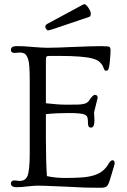

<svg xmlns="http://www.w3.org/2000/svg" viewBox="-20 -881 603 911"><path d="M242.7 -746.6Q213.4 -736.8 208.5 -736.8Q203.6 -736.8 199.2 -743.2Q194.8 -749.5 194.8 -754.4Q194.8 -762.2 205.1 -768.1L370.6 -857.4Q377 -861.3 380.4 -861.3Q383.8 -861.3 388.7 -856.9Q393.6 -852.5 398.4 -845.7Q410.6 -827.6 410.6 -817.6Q410.6 -807.6 408.7 -804.9Q406.7 -802.2 401.4 -800.3ZM58.6 7.3Q31.7 7.3 31.7 -10.7Q31.7 -24.9 49.3 -24.9L73.2 -22.5Q100.6 -22.5 110.4 -45.9Q121.1 -72.8 121.1 -153.3V-499.5Q121.1 -579.6 113.5 -600.3Q106 -621.1 96.7 -626.5Q87.4 -631.8 73.2 -631.8L49.3 -629.9Q31.7 -629.9 31.7 -644Q31.7 -662.1 57.9 -662.1Q84 -662.1 100.8 -660.9Q117.7 -659.7 134.8 -658.2Q180.2 -654.3 206.3 -654.3Q232.4 -654.3 261.7 -655.5Q291 -656.7 327.1 -658.2Q422.4 -662.1 459.2 -662.1Q496.1 -662.1 500.2 -657.7Q504.4 -653.3 504.4 -645.8Q504.4 -638.2 504.2 -631.3Q503.9 -624.5 503.4 -616.2Q502.9 -605 500.5 -582.8Q498 -560.5 494.6 -553Q491.2 -545.4 484.9 -545.4Q478.5 -545.4 476.1 -548.6Q473.6 -551.8 469.5 -563.2Q465.3 -574.7 454.8 -585.2Q444.3 -595.7 421.9 -602.5Q377.9 -615.7 259.3 -615.7H215.8Q204.1 -615.7 200.9 -612.3Q197.8 -608.9 197.8 -596.7V-391.1Q255.9 -384.3 294.2 -384.3Q332.5 -384.3 348.9 -384.8Q365.2 -385.3 376 -387.7Q395 -391.1 403.3 -404.8Q419.9 -430.7 430.2 -430.7Q443.4 -430.7 443.4 -417L426.3 -347.7L428.2 -310.5Q428.2 -275.4 411.6 -275.4Q397.5 -275.4 397.5 -294.2Q397.5 -313 395.3 -322.3Q393.1 -331.5 382.8 -336.9Q367.2 -344.7 306.6 -344.7Q246.1 -344.7 197.8 -339.4V-223.6Q197.8 -115.7 202.6 -45.4Q242.2 -36.6 288.6 -36.6Q335 -36.6 367.9 -39.1Q400.9 -41.5 424.8 -48.8Q472.2 -63 494.6 -103Q504.4 -120.6 514.2 -120.6Q523.9 -120.6 523.9 -106.4Q523.9 -100.6 520.5 -91.3Q516.6 -78.6 509.3 -53.5Q502 -28.3 498 -17.1Q494.1 -5.9 489.3 0Q481.9 9.8 460.4 9.8Q439 9.8 418.9 9.5Q398.9 9.3 377 8.8Q351.6 7.8 298.3 4.9Q165.5 -1.5 142.6 0.5Q119.6 2.4 107.9 3.7Q96.2 4.9 85 6.1Q73.7 7.3 58.6 7.3Z"/></svg>

Font: Ovo
Style: Regular
Weight: 400
Designer: Nicole Fally
Foundry: Sorkin Type Co.
Version: Version 1.001